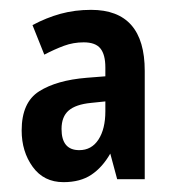

<svg xmlns="http://www.w3.org/2000/svg" viewBox="-20 -742 360 390"><path d="M165 -722Q274 -722 274 -598V-378H218L204 -430Q188 -402 165.5 -387Q143 -372 109 -372Q69 -372 46.5 -403Q24 -434 24 -477Q24 -534 59.5 -556.5Q95 -579 156 -584L194 -587V-605Q194 -631 184 -643.5Q174 -656 150 -656Q129 -656 110 -649Q91 -642 70 -631L46 -691Q74 -706 103 -714Q132 -722 165 -722ZM165 -533Q134 -530 119.5 -517.5Q105 -505 105 -480Q105 -437 141 -437Q166 -437 180 -458.5Q194 -480 194 -516V-536Z"/></svg>

Font: Noto Sans ExtraCondensed SemiBold
Style: Regular
Weight: 600
Width: 2
Designer: Monotype Design Team
Foundry: Monotype Imaging Inc.
Version: Version 2.013; ttfautohint (v1.8.4.7-5d5b)